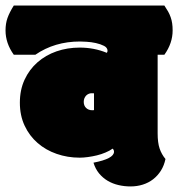

<svg xmlns="http://www.w3.org/2000/svg" viewBox="-62 -670 644 694"><path d="M272 -271.5Q277.3 -271.5 277.8 -272V-332.5Q277.3 -332.5 274.4 -333Q271.5 -333.5 267.1 -333Q262.7 -332.5 258.1 -330.6Q253.4 -328.6 249 -324.2Q240.7 -314.9 240.7 -301.8Q240.7 -288.1 249.3 -279.8Q257.8 -271.5 272 -271.5ZM350.1 -121.6Q350.1 -127.9 345.2 -132.8Q334.5 -125 319.3 -118.7Q304.2 -112.3 288.1 -108.4Q272 -104.5 255.6 -102.3Q239.3 -100.1 226.1 -100.1Q182.1 -100.1 142.8 -113.8Q103.5 -127.4 74 -153.1Q44.4 -178.7 27.1 -215.6Q9.8 -252.4 9.8 -298.8Q9.8 -345.2 26.9 -382.1Q43.9 -418.9 73.5 -444.8Q103 -470.7 142.3 -484.4Q181.6 -498 226.1 -498Q278.3 -498 324.2 -479Q326.7 -482.9 326.7 -486.3Q326.7 -497.6 314 -504.2Q301.3 -510.7 284.4 -514.4Q267.6 -518.1 251 -519Q234.4 -520 227.1 -520Q135.3 -520 65.9 -472.2H-12.2Q-42 -513.7 -42 -560.1Q-42 -585 -34.9 -605Q-27.8 -625 -12.2 -649.9H532.2Q540 -638.2 545.7 -628.2Q551.3 -618.2 554.9 -607.7Q558.6 -597.2 560.3 -585.7Q562 -574.2 562 -560.1Q562 -513.7 532.2 -472.2H507.8V-188Q507.8 -154.3 514.9 -133.3Q522 -112.3 536.1 -95.2Q531.2 -71.8 519.8 -53.5Q508.3 -35.2 491.7 -22.2Q475.1 -9.3 454.1 -2.7Q433.1 3.9 409.7 3.9Q387.7 3.9 366.5 -1Q345.2 -5.9 327.4 -16.4Q309.6 -26.9 296.1 -43.2Q282.7 -59.6 275.9 -82Q350.1 -96.2 350.1 -121.6Z"/></svg>

Font: Modak sl
Style: Regular
Weight: 400
Designer: Sarang Kulkarni, Maithili Shingre, Noopur Datye
Foundry: Ek Type
Version: Version 1.036;PS Version 1.000;hotconv 1.0.79;makeotf.lib2.5